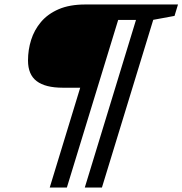

<svg xmlns="http://www.w3.org/2000/svg" viewBox="-20 -727 814 857"><path d="M278.5 110H202L338 -335.5H260Q182.5 -335.5 143.8 -364.8Q105 -394 105 -457Q105 -504.5 119 -549Q133 -593.5 163.2 -629.2Q193.5 -665 242.2 -686Q291 -707 361 -707H774.5L759 -656L664 -638.5L435 110H358.5L587 -638H507.5Z"/></svg>

Font: Newsreader Caption SemiBold
Style: Italic
Weight: 600
Italic angle: -17°
Designer: Hugues Gentile
Foundry: Production Type
Version: Version 1.001